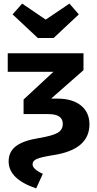

<svg xmlns="http://www.w3.org/2000/svg" viewBox="-20 -826 539 1067"><path d="M366 -806 418 -746 278 -615H190L50 -746L103 -806L234 -717ZM181 221Q28 169 28 71Q28 17 69 -14Q110 -45 198 -59Q270 -71 299.5 -87.5Q329 -104 329 -138Q329 -192 248 -192H111V-273L277 -427H23V-530H444V-436L264 -278H298Q382 -278 429.5 -240Q477 -202 477 -135Q477 5 277 36Q207 47 184 57.5Q161 68 161 87Q161 114 218 140Z"/></svg>

Font: FiraGO SemiBold
Style: Regular
Weight: 600
Designer: bBox Type
Foundry: bBox Type GmbH
Version: Version 1.001;PS 001.001;hotconv 1.0.88;makeotf.lib2.5.64775